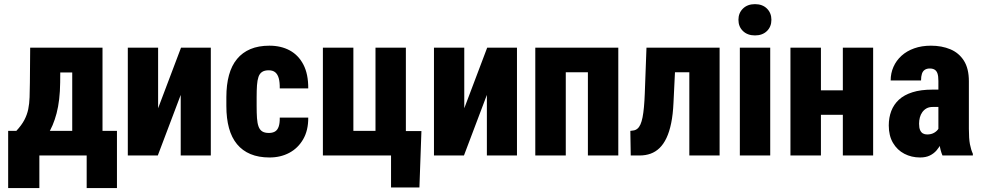

<svg xmlns="http://www.w3.org/2000/svg" viewBox="-20 -762 4814 941"><path d="M127.9 -528.3H276.4L274.9 -357.4Q273.9 -269.5 257.3 -206.5Q240.7 -143.6 212.9 -101.6Q185.1 -59.6 148.4 -35.2Q111.8 -10.7 70.3 0H50.8L48.3 -118.7L60.1 -120.6Q85.9 -148.4 99.4 -174.1Q112.8 -199.7 118.4 -226.8Q124 -253.9 125 -285.6Q126 -317.4 126.5 -357.4ZM167.5 -528.3H482.4V0H334V-406.7H167.5ZM20 -120.6H553.2V159.7H404.8V0H172.9V159.7H20Z M754.9 -231.4 867.2 -528.3H1013.2V0H865.7V-296.9L753.4 0H606.4V-528.3H754.9Z M1297.9 -110.4Q1315.4 -110.4 1327.4 -117.2Q1339.4 -124 1345.5 -140.6Q1351.6 -157.2 1351.1 -185.5H1490.7Q1491.2 -123 1465.8 -79.3Q1440.4 -35.6 1397.7 -12.9Q1355 9.8 1300.8 9.8Q1247.6 9.8 1207.8 -6.8Q1168 -23.4 1141.6 -55.4Q1115.2 -87.4 1102.3 -134.3Q1089.4 -181.2 1089.4 -242.2V-286.1Q1089.4 -346.7 1102.3 -393.8Q1115.2 -440.9 1141.6 -472.9Q1168 -504.9 1207.5 -521.5Q1247.1 -538.1 1300.3 -538.1Q1357.4 -538.1 1400.1 -514.9Q1442.9 -491.7 1467 -445.3Q1491.2 -398.9 1490.7 -328.6H1351.1Q1351.6 -358.9 1346.2 -378.4Q1340.8 -397.9 1328.9 -407.7Q1316.9 -417.5 1296.9 -417.5Q1276.4 -417.5 1264.4 -409.4Q1252.4 -401.4 1246.8 -385Q1241.2 -368.7 1239.5 -344Q1237.8 -319.3 1237.8 -286.1V-242.2Q1237.8 -208 1239.5 -183.1Q1241.2 -158.2 1247.1 -142.1Q1252.9 -126 1264.9 -118.2Q1276.9 -110.4 1297.9 -110.4Z M1562.5 0V-528.3H1711.9V-120.6H1820.3V-528.3H1969.2V0ZM2045.4 -119.6 2035.6 156.7H1896.5V0H1848.1V-119.6Z M2255.4 -231.4 2367.7 -528.3H2513.7V0H2366.2V-296.9L2253.9 0H2106.9V-528.3H2255.4Z M2903.8 -528.3V-407.7H2708.5V-528.3ZM2752.9 -528.3V0H2603.5V-528.3ZM3010.3 -528.3V0H2861.3V-528.3Z M3400.4 -528.3V-407.7H3185.1V-528.3ZM3506.8 -528.3V0H3358.4V-528.3ZM3148.4 -528.3H3293.9L3280.8 -258.3Q3278.3 -201.7 3269.5 -158.7Q3260.7 -115.7 3246.3 -85.4Q3231.9 -55.2 3212.4 -36.4Q3192.9 -17.6 3168.5 -8.8Q3144 0 3115.2 0H3071.3L3069.3 -120.6L3084.5 -122.6Q3095.2 -124 3104 -131.3Q3112.8 -138.7 3118.9 -152.3Q3125 -166 3129.2 -187Q3133.3 -208 3136 -237.1Q3138.7 -266.1 3140.1 -303.2Z M3754.9 -528.3V0H3606V-528.3ZM3599.1 -665Q3599.1 -698.2 3621.3 -720Q3643.6 -741.7 3680.2 -741.7Q3716.8 -741.7 3738.8 -720Q3760.7 -698.2 3760.7 -665Q3760.7 -631.3 3738.8 -609.9Q3716.8 -588.4 3680.2 -588.4Q3643.6 -588.4 3621.3 -609.9Q3599.1 -631.3 3599.1 -665Z M4161.6 -319.3V-199.2H3951.7V-319.3ZM4003.4 -528.3V0H3854V-528.3ZM4259.3 -528.3V0H4110.8V-528.3Z M4579.1 -127.4V-365.2Q4579.1 -388.7 4574.7 -401.6Q4570.3 -414.6 4561 -420.4Q4551.8 -426.3 4536.6 -426.3Q4522 -426.3 4512.2 -419.7Q4502.4 -413.1 4498.3 -400.1Q4494.1 -387.2 4494.1 -367.7H4345.2Q4345.2 -403.3 4358.9 -434.3Q4372.6 -465.3 4398.4 -488.8Q4424.3 -512.2 4460.7 -525.1Q4497.1 -538.1 4542.5 -538.1Q4595.7 -538.1 4637.7 -520.5Q4679.7 -502.9 4704.1 -464.6Q4728.5 -426.3 4728.5 -363.8V-130.9Q4728.5 -82.5 4733.6 -55.4Q4738.8 -28.3 4748 -8.3V0H4599.1Q4588.9 -23.4 4584 -57.6Q4579.1 -91.8 4579.1 -127.4ZM4596.7 -322.8 4597.2 -237.8H4551.3Q4533.7 -237.8 4521.2 -231Q4508.8 -224.1 4500.5 -212.6Q4492.2 -201.2 4488.3 -186.5Q4484.4 -171.9 4484.4 -155.8Q4484.4 -135.7 4489.5 -124.3Q4494.6 -112.8 4503.4 -107.9Q4512.2 -103 4523.9 -103Q4544.4 -103 4558.8 -111.6Q4573.2 -120.1 4580.1 -132.3Q4586.9 -144.5 4584 -153.8L4608.9 -95.2Q4601.6 -77.1 4592.5 -58.8Q4583.5 -40.5 4570.1 -24.9Q4556.6 -9.3 4537.1 0.2Q4517.6 9.8 4489.3 9.8Q4447.3 9.8 4412.4 -8.3Q4377.4 -26.4 4356.7 -61.5Q4335.9 -96.7 4335.9 -147Q4335.9 -185.5 4348.1 -217.8Q4360.4 -250 4385.7 -273.4Q4411.1 -296.9 4451.9 -309.8Q4492.7 -322.8 4549.8 -322.8Z"/></svg>

Font: Roboto Condensed ExtraBold
Style: Regular
Weight: 800
Designer: Christian Robertson
Foundry: Google
Version: Version 3.008; 2023